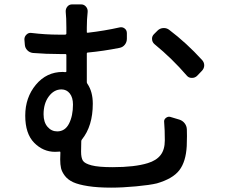

<svg xmlns="http://www.w3.org/2000/svg" viewBox="-20 -817 1040 880"><path d="M179.7 -293Q179.7 -256.8 197.8 -235.8Q215.8 -214.8 242.2 -214.8Q278.3 -214.8 296.4 -250.5Q314.5 -286.1 314.5 -337.9Q314.5 -370.1 299.8 -388.7Q285.2 -407.2 261.7 -407.2Q227.5 -407.2 203.6 -375Q179.7 -342.8 179.7 -293ZM732.4 -256.8Q730.5 -268.6 740.2 -276.4Q750 -284.2 760.7 -281.2L802.7 -268.6Q817.4 -263.7 826.7 -251.5Q835.9 -239.3 836.4 -223.6Q836.9 -208 836.9 -193.4Q836.9 -168 835.9 -147.5Q832 -76.2 802.2 -37.1Q772.5 2 699.2 23.4Q667 31.2 604 37.1Q541 43 489.3 43Q427.7 43 383.8 36.1Q339.8 29.3 315.4 18.1Q291 6.8 277.3 -11.2Q263.7 -29.3 259.8 -45.9Q255.9 -62.5 255.9 -86.9Q255.9 -108.4 256.8 -118.2Q256.8 -123 252.9 -122.1Q240.2 -121.1 232.4 -121.1Q177.7 -121.1 136.7 -162.6Q95.7 -204.1 95.7 -287.1Q95.7 -370.1 144.5 -428.7Q193.4 -487.3 267.6 -487.3Q275.4 -487.3 279.3 -486.3Q284.2 -486.3 284.2 -490.2V-564.5Q284.2 -569.3 279.3 -569.3H254.9Q191.4 -569.3 130.9 -574.2Q115.2 -576.2 105 -586.9Q94.7 -597.7 93.8 -612.3L91.8 -636.7Q91.8 -649.4 101.6 -658.7Q111.3 -668 124 -666Q188.5 -658.2 249 -658.2Q269.5 -658.2 279.3 -658.2Q284.2 -659.2 284.2 -663.1V-690.4Q284.2 -735.4 281.2 -762.7Q280.3 -776.4 288.6 -786.6Q296.9 -796.9 310.5 -796.9H351.6Q365.2 -796.9 374 -786.6Q382.8 -776.4 381.8 -762.7Q377.9 -727.5 377.9 -690.4V-669.9Q377.9 -666 382.8 -667Q459 -675.8 528.3 -691.4Q541 -694.3 551.3 -686.5Q561.5 -678.7 561.5 -665V-639.6Q561.5 -624 552.2 -612.3Q543 -600.6 528.3 -597.7Q455.1 -583 382.8 -576.2Q377.9 -576.2 377.9 -571.3V-440.4Q377.9 -436.5 380.9 -432.6Q405.3 -396.5 405.3 -341.8Q405.3 -239.3 355.5 -177.7Q352.5 -173.8 352.5 -169.9Q351.6 -153.3 351.6 -122.1Q351.6 -93.8 359.9 -80.6Q368.2 -67.4 399.9 -59.1Q431.6 -50.8 496.1 -50.8Q597.7 -50.8 657.2 -69.3Q696.3 -81.1 715.8 -106Q735.4 -130.9 735.4 -173.8Q735.4 -222.7 732.4 -256.8ZM688.5 -614.3Q676.8 -624 676.8 -639.6Q676.8 -651.4 685.5 -660.2L702.1 -676.8Q712.9 -687.5 728.5 -688.5Q729.5 -688.5 731.4 -688.5Q744.1 -688.5 754.9 -680.7Q835 -620.1 906.2 -542Q916 -531.2 916 -517.6Q916 -502.9 904.3 -491.2L882.8 -468.8Q873 -460 860.4 -460Q859.4 -460 858.4 -460Q844.7 -460 835.9 -470.7Q768.6 -548.8 688.5 -614.3Z"/></svg>

Font: Gen Jyuu GothicL Medium
Style: Regular
Weight: 500
Designer: [Source Han Sans]
Ryoko NISHIZUKA  (kana & ideographs); Paul D. Hunt (Latin, Greek & Cyrillic); Wenlong ZHANG  (bopomofo
Version: Version 1.002.20150607